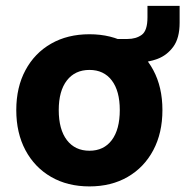

<svg xmlns="http://www.w3.org/2000/svg" viewBox="-20 -636 647 670"><path d="M36.8 -251.8Q36.8 -172 68.8 -111.9Q100.8 -51.9 158.3 -18.7Q215.7 14.5 292.1 14.5Q368.5 14.5 425.7 -18.7Q483 -51.9 514.9 -111.9Q546.8 -172 546.8 -251.9Q546.8 -331.9 514.9 -391.3Q483 -450.8 425.7 -483.6Q368.5 -516.5 292.1 -516.5Q215.7 -516.5 158.3 -483.6Q100.9 -450.8 68.9 -391.2Q36.8 -331.7 36.8 -251.8ZM398 -252Q398 -184.3 370.1 -147.1Q342.2 -110 292.2 -110Q241.9 -110 213.4 -147.1Q185 -184.3 185 -252Q185 -318.6 213.4 -355.3Q241.9 -392 292.2 -392Q342.2 -392 370.1 -355.3Q398 -318.6 398 -252ZM352.7 -500V-418.2H462.8Q496.9 -418.2 530.1 -430.7Q563.2 -443.3 585 -473.3Q606.8 -503.3 606.8 -556.5V-615.5H494.6V-575.7Q494.6 -529 474.7 -514.5Q454.8 -500 425 -500Z"/></svg>

Font: Overused Grotesk Light
Style: Regular
Weight: 300
Designer: RandomMaerks
Version: Version 0.005